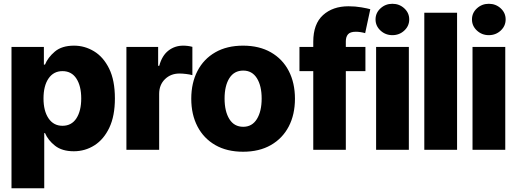

<svg xmlns="http://www.w3.org/2000/svg" viewBox="-20 -795 2743 1019"><path d="M41 204.1V-545.9H212.9V-452.1H218.8Q233.9 -489.7 271 -521.2Q308.1 -552.7 373 -552.7Q429.7 -552.7 479.2 -522.7Q528.8 -492.7 559.3 -430.7Q589.8 -368.7 589.8 -272.5Q589.8 -179.7 560.3 -117.4Q530.8 -55.2 481.2 -23.7Q431.6 7.8 371.6 7.8Q309.6 7.8 272.2 -21.5Q234.9 -50.8 218.8 -88.9H214.8V204.1ZM311.5 -127.4Q359.9 -127.4 385.5 -167Q411.1 -206.5 411.1 -272.5Q411.1 -338.4 385.5 -377.9Q359.9 -417.5 311.5 -417.5Q264.2 -417.5 237.5 -378.4Q210.9 -339.4 210.9 -272.5Q210.9 -206.5 237.5 -167Q264.2 -127.4 311.5 -127.4Z M650.9 0V-545.9H819.3V-445.8H825.2Q839.8 -500 873.8 -526.4Q907.7 -552.7 952.1 -552.7Q977.5 -552.7 1001 -546.4V-396Q988.3 -399.9 968.3 -402.3Q948.2 -404.8 932.6 -404.8Q886.2 -404.8 855.5 -374.8Q824.7 -344.7 824.7 -296.4V0Z M1270 10.3Q1184.1 10.3 1122.6 -25.1Q1061 -60.5 1028.1 -123.8Q995.1 -187 995.1 -271Q995.1 -355 1028.1 -418.5Q1061 -481.9 1122.6 -517.3Q1184.1 -552.7 1270 -552.7Q1356 -552.7 1417.7 -517.3Q1479.5 -481.9 1512.5 -418.5Q1545.4 -355 1545.4 -271Q1545.4 -187 1512.5 -123.8Q1479.5 -60.5 1417.7 -25.1Q1356 10.3 1270 10.3ZM1271 -122.1Q1317.9 -122.1 1343.3 -163.1Q1368.7 -204.1 1368.7 -272Q1368.7 -339.8 1343.3 -380.1Q1317.9 -420.4 1271 -420.4Q1222.7 -420.4 1197.3 -380.1Q1171.9 -339.8 1171.9 -272Q1171.9 -204.1 1197.3 -163.1Q1222.7 -122.1 1271 -122.1Z M1642.6 0V-417.5H1569.3V-545.9H1642.6V-573.2Q1642.6 -668 1694.3 -714.8Q1746.1 -761.7 1829.6 -761.7Q1865.7 -761.7 1897.9 -756.1Q1930.2 -750.5 1945.3 -746.1L1918 -619.1Q1908.2 -622.1 1894.8 -624.3Q1881.3 -626.5 1868.7 -626.5Q1838.4 -626.5 1826.9 -612.8Q1815.4 -599.1 1815.4 -575.7V-545.9H1919.4V-417.5H1815.4V0Z M1976.1 0V-545.9H2149.9V0ZM2062.5 -608.4Q2025.9 -608.4 1999.5 -632.8Q1973.1 -657.2 1973.1 -691.9Q1973.1 -726.6 1999.5 -750.7Q2025.9 -774.9 2062.5 -774.9Q2099.6 -774.9 2125.7 -750.7Q2151.9 -726.6 2151.9 -691.9Q2151.9 -657.2 2125.7 -632.8Q2099.6 -608.4 2062.5 -608.4Z M2405.8 -727.5V0H2231.9V-727.5Z M2487.8 0V-545.9H2661.6V0ZM2574.2 -608.4Q2537.6 -608.4 2511.2 -632.8Q2484.9 -657.2 2484.9 -691.9Q2484.9 -726.6 2511.2 -750.7Q2537.6 -774.9 2574.2 -774.9Q2611.3 -774.9 2637.5 -750.7Q2663.6 -726.6 2663.6 -691.9Q2663.6 -657.2 2637.5 -632.8Q2611.3 -608.4 2574.2 -608.4Z"/></svg>

Font: Inter Tight ExtraBold
Style: Regular
Weight: 800
Designer: Rasmus Andersson
Foundry: rsms
Version: Version 3.004; ttfautohint (v1.8.4.7-5d5b)